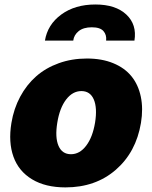

<svg xmlns="http://www.w3.org/2000/svg" viewBox="-20 -808 665 838"><path d="M265.6 9.9Q178.3 9.9 119.9 -25.4Q61.4 -60.7 38.7 -124.1Q16 -187.5 29.8 -271.3Q40.1 -333.8 68 -385.8Q95.9 -437.9 137.8 -474.8Q179.7 -511.7 236.5 -532.1Q293.3 -552.6 359.4 -552.6Q424.7 -552.6 474.4 -532.1Q524.1 -511.7 554 -474.8Q583.8 -437.9 594.6 -385.8Q605.5 -333.8 595.2 -271.3Q573.9 -143.8 485.4 -66.9Q397 9.9 265.6 9.9ZM176.1 -630.7Q187.5 -700.6 247.3 -744.5Q307.2 -788.4 396.3 -788.4Q484.7 -788.4 531.4 -744.5Q578.1 -700.6 566.8 -630.7H443.2Q446 -655.9 431.5 -672.4Q416.9 -688.9 380.7 -688.9Q344.1 -688.9 323.3 -672.1Q302.6 -655.2 299.7 -630.7ZM289.8 -134.9Q327.8 -134.9 356 -171.9Q384.2 -208.8 394.9 -272.7Q405.2 -337 389.4 -373.8Q373.6 -410.5 335.2 -410.5Q296.9 -410.5 268.6 -373.6Q240.4 -336.6 230.1 -272.7Q219.5 -208.5 235.3 -171.7Q251.1 -134.9 289.8 -134.9Z"/></svg>

Font: Karasuma Gothic
Style: Italic
Weight: 900
Italic angle: -9.39999°
Designer: Rasmus Andersson / Ryoko Nishizuka
Foundry: Genbu
Version: Version 1.00